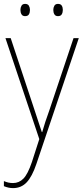

<svg xmlns="http://www.w3.org/2000/svg" viewBox="-20 -724 427 987"><path d="M8 -528H35L157 -160Q173 -112 181 -87Q189 -62 195 -45H197Q210 -92 234 -158L358 -528H385L167 119Q145 184 117 213.5Q89 243 47 243Q24 243 0 233V207Q12 212 23 214.5Q34 217 47 217Q78 217 100.5 194Q123 171 144 109L182 -9ZM85 -673Q85 -685 90.5 -694.5Q96 -704 109 -704Q123 -704 128.5 -694.5Q134 -685 134 -673Q134 -659 128.5 -650Q123 -641 109 -641Q96 -641 90.5 -650.5Q85 -660 85 -673ZM254 -673Q254 -685 259.5 -694.5Q265 -704 278 -704Q292 -704 297.5 -695Q303 -686 303 -673Q303 -660 297.5 -650.5Q292 -641 278 -641Q265 -641 259.5 -650.5Q254 -660 254 -673Z"/></svg>

Font: Noto Sans Myanmar UI SemiCondensed Thin
Style: Regular
Weight: 100
Width: 4
Designer: Monotype Design Team
Foundry: Monotype Imaging Inc.
Version: Version 2.103; ttfautohint (v1.8.4.7-5d5b)